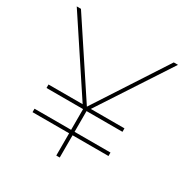

<svg xmlns="http://www.w3.org/2000/svg" viewBox="-161 -831 929 963"><g transform="rotate(30 303.0 -349.5)"><path d="M522.9 -289.1V-269H314.9V-148.9H522.9V-128.9H314.9V0H294.9V-128.9H83V-148.9H294.9V-269H83V-289.1H280.8L9.8 -699.2H34.2L305.2 -289.1L571.8 -699.2H596.2L328.1 -289.1Z"/></g></svg>

Font: Montserrat-Hairline
Style: Regular
Weight: 250
Designer: Julieta Ulanovsky
Foundry: Julieta Ulanovsky
Version: Version 1.000;PS 002.000;hotconv 1.0.70;makeotf.lib2.5.58329